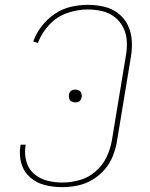

<svg xmlns="http://www.w3.org/2000/svg" viewBox="-20 -763 616 791"><path d="M237 8Q268 8 299.5 1.5Q331 -5 360 -22Q389 -39 411 -64.5Q433 -90 445 -120.5Q457 -151 462 -182L519 -527Q525 -561 523 -595Q521 -629 507 -658.5Q493 -688 467 -708Q441 -728 408.5 -735.5Q376 -743 342 -743Q307 -743 272 -735Q237 -727 206 -706Q175 -685 152 -655.5Q129 -626 117 -592L136 -586Q152 -628 183.5 -661.5Q215 -695 257.5 -709.5Q300 -724 341 -724Q372 -724 401.5 -717Q431 -710 453.5 -692Q476 -674 488.5 -648Q501 -622 502.5 -591.5Q504 -561 498 -530L441 -185Q435 -150 419 -116Q403 -82 373.5 -56.5Q344 -31 308 -21Q272 -11 237 -11Q204 -11 173.5 -19Q143 -27 120 -47Q97 -67 88.5 -98Q80 -129 85 -161Q85 -164 86 -167H65Q65 -164 64 -161Q58 -124 68 -89.5Q78 -55 104.5 -32Q131 -9 165.5 -0.5Q200 8 237 8ZM290 -341Q296 -341 302 -343Q308 -345 311.5 -350Q315 -355 316 -361Q318 -370 315.5 -378Q313 -386 306 -390Q299 -394 290 -394Q284 -394 278.5 -392Q273 -390 269 -385Q265 -380 264 -374Q263 -366 265 -357.5Q267 -349 274.5 -345Q282 -341 290 -341Z"/></svg>

Font: Iosevka Sparkle Thin
Style: Italic
Weight: 100
Italic angle: -9°
Designer: Belleve Invis
Foundry: Belleve Invis
Version: Version 4.5.0; ttfautohint (v1.8.3)